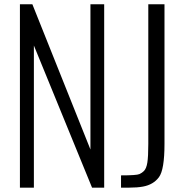

<svg xmlns="http://www.w3.org/2000/svg" viewBox="-20 -860 845 880"><path d="M534.7 0V-56.2Q605.5 -56.2 618.7 -62Q631.8 -67.9 639.6 -76.2Q650.9 -87.4 655.3 -114.7Q659.7 -142.1 659.7 -200.2V-840.3H733.9V-200.2Q733.9 -82 708.5 -47.9Q683.1 -13.7 635.7 -4.9Q609.4 0 573.2 0ZM71.3 0V-840.3H128.4L394.5 -174.8V-840.3H457.5V0H401.9L135.3 -651.4V0Z"/></svg>

Font: Oswald-Light
Style: Light
Weight: 300
Designer: vernon adams
Foundry: vernon adams
Version: Version ; ttfautohint (v0.92.18-e454-dirty) -l 8 -r 50 -G 20